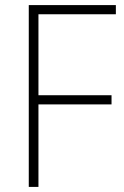

<svg xmlns="http://www.w3.org/2000/svg" viewBox="-20 -800 486 754"><path d="M131 -66H93V-780H435V-744H131V-426H418V-390H131Z"/></svg>

Font: Noto Sans Malayalam UI SemiCondensed ExtraLight
Style: Regular
Weight: 200
Width: 4
Designer: Jelle Bosma - Monotype Design Team
Foundry: Monotype Imaging Inc.
Version: Version 2.104; ttfautohint (v1.8.4.7-5d5b)